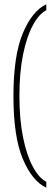

<svg xmlns="http://www.w3.org/2000/svg" viewBox="-20 -765 261 900"><path d="M197 115Q130 83 86.5 -21Q43 -125 43 -315Q43 -503 86.5 -608Q130 -713 197 -745V-717Q163 -700 134 -646.5Q105 -593 88 -509Q71 -425 71 -315Q71 -206 88 -121.5Q105 -37 134 16.5Q163 70 197 87Z"/></svg>

Font: Noto Serif Myanmar ExtraCondensed Thin
Style: Regular
Weight: 100
Width: 2
Designer: Ben Mitchell and the Monotype Design Team
Foundry: Monotype Imaging Inc.
Version: Version 2.106; ttfautohint (v1.8.4.7-5d5b)